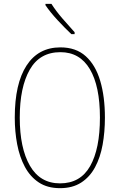

<svg xmlns="http://www.w3.org/2000/svg" viewBox="-20 -971 624 1001"><path d="M527 -358Q527 -283 515 -216.5Q503 -150 475.5 -99Q448 -48 403 -19Q358 10 293 10Q227 10 182 -20Q137 -50 109.5 -101.5Q82 -153 69.5 -219Q57 -285 57 -358Q57 -535 118.5 -629.5Q180 -724 295 -724Q376 -724 427 -678Q478 -632 502.5 -549.5Q527 -467 527 -358ZM83 -358Q83 -199 136 -107Q189 -15 293 -15Q399 -15 450 -105Q501 -195 501 -358Q501 -522 448.5 -610.5Q396 -699 295 -699Q187 -699 135 -607.5Q83 -516 83 -358ZM248 -951Q273 -912 306 -874Q339 -836 369 -803V-793H352Q320 -823 281 -865Q242 -907 217 -944V-951Z"/></svg>

Font: Noto Sans Khmer Condensed Thin
Style: Regular
Weight: 100
Width: 3
Designer: Danh Hong and the Monotype Design Team
Foundry: Monotype Imaging Inc.
Version: Version 2.004; ttfautohint (v1.8.4.7-5d5b)